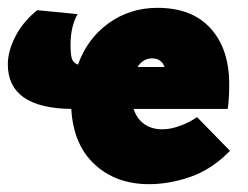

<svg xmlns="http://www.w3.org/2000/svg" viewBox="-42 -460 632 490"><path d="M545 -75Q499 -28 445 -9Q391 10 338 10Q254 10 199.5 -40.5Q145 -91 140 -182Q-22 -184 -22 -296Q-22 -329 -3 -366.5Q16 -404 53 -434L156 -424Q138 -392 138 -346Q138 -323 141 -311.5Q144 -300 157 -295Q181 -362 235.5 -401Q290 -440 360 -440Q448 -440 495.5 -387.5Q543 -335 543 -245Q543 -205 539 -182H299Q307 -157 326 -143.5Q345 -130 372 -130Q393 -130 416.5 -138.5Q440 -147 461 -161ZM309 -289H378Q370 -311 346 -311Q323 -311 309 -289Z"/></svg>

Font: Ysabeau Heavy
Style: Regular
Weight: 800
Designer: Christian Thalmann (Catharsis Fonts)
Version: Version 0.003